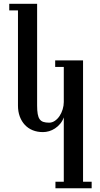

<svg xmlns="http://www.w3.org/2000/svg" viewBox="-20 -700 540 1033"><path d="M473.1 313H278.3V277.8H323.2V-68.4Q315.9 -48.3 303.5 -33.7Q291 -19 275.9 -9Q260.7 1 243.9 5.9Q227.1 10.7 210.9 10.7Q180.7 10.7 156 0.7Q131.3 -9.3 113.8 -28.1Q96.2 -46.9 86.4 -73.2Q76.7 -99.6 76.7 -131.8V-644H29.8V-679.7H179.7V-132.3Q179.7 -104.5 182.9 -86.7Q186 -68.8 193.4 -58.6Q200.7 -48.3 213.1 -44.2Q225.6 -40 244.1 -40Q260.7 -40 275.4 -50Q290 -60.1 300.5 -75.9Q311 -91.8 317.1 -111.6Q323.2 -131.3 323.2 -150.9V-339.8H276.9V-375H426.8V277.8H473.1Z"/></svg>

Font: Arian Grqi
Style: Italic
Weight: 400
Italic angle: -15°
Designer: Ruben Hakobyan (Tarumian)
Foundry: Ruben Hakobyan (Tarumian)
Version: Version 1.002